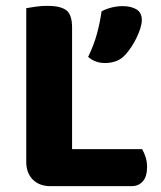

<svg xmlns="http://www.w3.org/2000/svg" viewBox="-20 -636 551 658"><path d="M153 2Q115 2 92.5 -20.5Q70 -43 70 -81V-608Q81 -610 101.5 -613Q122 -616 142 -616Q187 -616 207 -601Q227 -586 227 -542V-125H467Q473 -115 478.5 -99Q484 -83 484 -64Q484 -31 469.5 -14.5Q455 2 430 2ZM411 -450Q396 -433 378 -426.5Q360 -420 340 -420Q306 -420 282 -441Q302 -482 312.5 -521Q323 -560 328 -597Q342 -605 361.5 -610Q381 -615 400 -615Q429 -615 447.5 -604Q466 -593 466 -567Q466 -555 461 -539Q456 -523 448 -506.5Q440 -490 430 -475Q420 -460 411 -450Z"/></svg>

Font: Baloo Bhai 2
Style: Bold
Weight: 700
Designer: Supriya Tembe, Noopur Datye and Ek Type
Foundry: Ek Type
Version: Version 1.640;PS 1.000;hotconv 16.6.51;makeotf.lib2.5.65220;